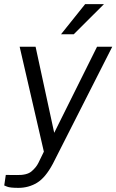

<svg xmlns="http://www.w3.org/2000/svg" viewBox="-32 -743 562 928"><path d="M57.5 165Q16.5 165 2.5 159.2Q-11.5 153.5 -11.5 153.5L-4 102.5L46.5 103Q98 104.5 120.5 85.2Q143 66 153.5 44.5L180 -10L63 -517H140L230 -101L437 -517H510.5L223.5 48.5Q187.5 116 146.8 140.5Q106 165 57.5 165ZM379.5 -723H470.5L324.5 -577.5H263Z"/></svg>

Font: Public Sans Light
Style: Italic
Weight: 300
Italic angle: -8°
Designer: The Public Sans project authors (U.S. Web Design System). Libre Franklin designed by Pablo Impallari and Rodrigo Fuenzal
Version: Version 1.007; ttfautohint (v1.8.1) -l 8 -r 50 -G 200 -x 14 